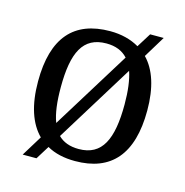

<svg xmlns="http://www.w3.org/2000/svg" viewBox="-94 -665 766 793"><g transform="rotate(15 288.5 -268.0)"><path d="M126 -48 72 40H131L167 -18C200 1 241 10 287 10C441 10 522 -81 522 -269C522 -367 498 -439 454 -484L510 -576H452L414 -515C380 -535 338 -546 290 -546C135 -546 55 -456 55 -269C55 -167 80 -94 126 -48ZM379 -457 172 -122C158 -159 152 -208 152 -269C152 -418 188 -493 288 -493C327 -493 357 -481 379 -457ZM289 -42C251 -42 222 -53 201 -74L407 -408C419 -373 425 -326 425 -269C425 -120 389 -42 289 -42Z"/></g></svg>

Font: Noto Serif Balinese
Style: Regular
Weight: 400
Designer: Monotype Design Team
Foundry: Monotype Imaging Inc.
Version: Version 2.005